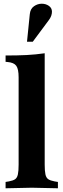

<svg xmlns="http://www.w3.org/2000/svg" viewBox="-20 -1008 337 1031"><path d="M10 3V-31L28 -34Q50 -38 61 -45.5Q72 -53 76 -71.5Q80 -90 80 -124V-593Q80 -637 67.5 -654.5Q55 -672 21 -675L10 -676V-710Q75 -710 123.5 -712.5Q172 -715 220 -722V-124Q220 -90 224 -71.5Q228 -53 239.5 -45.5Q251 -38 273 -34L291 -31V3L151 0ZM125 -784 140 -932Q143 -961 162.5 -974.5Q182 -988 204 -988Q226 -988 242.5 -976.5Q259 -965 259 -945Q259 -935 255 -923Q251 -911 240 -897L156 -784Z"/></svg>

Font: Baskervville SC
Style: Regular
Weight: 400
Designer: Alexis Faudot, Rémi Forte, Morgane Pierson, Rafael Ribas, Tanguy Vanlaeys, Rosalie Wagner, Thomas Huot-Marchand
Foundry: ANRT
Version: Version 1.100